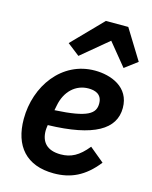

<svg xmlns="http://www.w3.org/2000/svg" viewBox="-119 -864 753 953"><g transform="rotate(15 257.5 -387.0)"><path d="M305 -786 155 -632 218 -583 356 -698 450 -583 515 -632 420 -786ZM250 12C336 12 406 -19 471 -102L396 -164C351 -108 311 -88 259 -88C187 -88 157 -126 157 -183C157 -190 158 -199 160 -212C396 -218 498 -281 498 -390C498 -498 399 -534 317 -534C147 -534 37 -380 37 -211C37 -72 109 12 250 12ZM309 -440C341 -440 379 -430 379 -381C379 -330 344 -301 173 -292L178 -317C192 -392 243 -440 309 -440Z"/></g></svg>

Font: Braiins Sans SemiBold
Style: Italic
Weight: 600
Italic angle: -11.31°
Designer: Mike Abbink, Paul van der Laan, Pieter van Rosmalen, Jiri Chlebus, Lubos Buracinsky
Foundry: Bold Monday, Sudetype
Version: Version 1.000;hotconv 1.0.109;makeotfexe 2.5.65596